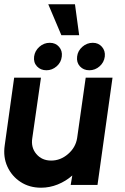

<svg xmlns="http://www.w3.org/2000/svg" viewBox="-26 -862 585 895"><path d="M-4 -184.5 40 -500H165L124.5 -218Q117.5 -174.5 143.5 -144Q169.5 -113.5 212.5 -113.5Q256 -113.5 291.2 -144Q326.5 -174.5 333.5 -218L373.5 -500H498.5L428.5 0H303.5L311 -44Q281 -17.5 243.2 -2.2Q205.5 13 165.5 13Q111 13 70 -13.8Q29 -40.5 8.5 -85.2Q-12 -130 -4 -184.5ZM190.5 -534.5Q163 -534.5 146.2 -552.8Q129.5 -571 133 -598.5Q136.5 -625 157.5 -643.8Q178.5 -662.5 206 -662.5Q233 -662.5 249.2 -643.8Q265.5 -625 262 -598.5Q259 -571 238 -552.8Q217 -534.5 190.5 -534.5ZM390.5 -534.5Q363 -534.5 346.5 -552.8Q330 -571 333.5 -598.5Q336.5 -625 357.8 -643.8Q379 -662.5 406.5 -662.5Q433 -662.5 449.2 -643.8Q465.5 -625 462.5 -598.5Q459 -571 438.2 -552.8Q417.5 -534.5 390.5 -534.5ZM199 -842H323.5L343 -698H260Z"/></svg>

Font: Urbanist
Style: Bold Italic
Weight: 700
Italic angle: -8°
Designer: Corey Hu
Foundry: Corey Hu
Version: Version 1.330; ttfautohint (v1.8.4.7-5d5b)